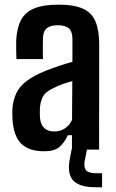

<svg xmlns="http://www.w3.org/2000/svg" viewBox="-20 -628 486 806"><path d="M165.5 7Q102.5 7 70.2 -23.8Q38 -54.5 32.5 -124Q32 -134.5 31.8 -147.5Q31.5 -160.5 32 -170.5Q35 -209 48.8 -237.5Q62.5 -266 92.5 -288.5Q122.5 -311 173 -331.5Q200 -342 226.8 -351Q253.5 -360 284 -368.5V-465Q284 -495 269.5 -508.5Q255 -522 222 -522Q193.5 -522 177.8 -510.5Q162 -499 160.5 -471Q160 -461 159.8 -441.8Q159.5 -422.5 159.8 -404.5Q160 -386.5 160.5 -380H49Q48.5 -394 48 -415.5Q47.5 -437 48 -457.5Q50.5 -510 67.8 -543.2Q85 -576.5 123.2 -592.5Q161.5 -608.5 226 -608.5Q291.5 -608.5 328.8 -591.2Q366 -574 381.2 -536.8Q396.5 -499.5 396.5 -440L396 0H282V-60.5H265Q249 -27 228.2 -10Q207.5 7 165.5 7ZM207.5 -76Q233 -76 252.5 -89Q272 -102 282.5 -125L283.5 -287.5Q263.5 -282 242.5 -274.8Q221.5 -267.5 200 -256Q168 -240.5 158.2 -218.8Q148.5 -197 147.5 -170.5Q147 -157.5 147.2 -150Q147.5 -142.5 148 -132Q150.5 -105.5 165.5 -90.8Q180.5 -76 207.5 -76ZM408.5 158H380Q316 158 289.2 131.5Q262.5 105 271.5 48L281 -2.5H345.5L335.5 48Q331 75.5 341.8 87.2Q352.5 99 380.5 99H408.5Z"/></svg>

Font: Big Shoulders Text Thin
Style: Bold
Weight: 700
Version: Version 2.002